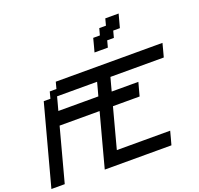

<svg xmlns="http://www.w3.org/2000/svg" viewBox="-198 -1470 1756 1691"><g transform="rotate(-20 679.5 -625.0)"><path d="M500 0H1125Q1130.9 -21 1142.1 -62.7Q1153.3 -104.5 1158.7 -125H658.7Q675.3 -187.5 708.7 -312.5Q742.2 -437.5 758.8 -500H1008.8Q1014.2 -520.5 1025.4 -562.3Q1036.6 -604 1042.5 -625H792.5Q797.9 -645.5 809.1 -687.3Q820.3 -729 826.2 -750H1326.2Q1332 -770.5 1343 -812.5Q1354 -854.5 1359.4 -875H359.4L342.8 -812.5H280.3L263.7 -750H201.2L0 0H125Q147 -83 191.9 -250Q236.8 -417 258.8 -500H633.8Q611.3 -417 566.7 -250Q522 -83 500 0ZM667.5 -625H292.5Q298.3 -646 309.6 -687.7Q320.8 -729.5 326.2 -750H701.2Q695.8 -729.5 684.6 -687.5Q673.3 -645.5 667.5 -625ZM768.1 -1000H893.1L909.7 -1062.5H972.2L988.8 -1125H1051.3Q1056.6 -1146 1068.1 -1187.5Q1079.6 -1229 1085 -1250H960L943.4 -1187.5H880.9L863.8 -1125H801.3Q795.9 -1104 784.9 -1062.3Q773.9 -1020.5 768.1 -1000Z"/></g></svg>

Font: Faithful 32x
Style: Oblique
Weight: 400
Foundry: Faithful Resource Pack
Version: Version 1.0; January 27, 2023